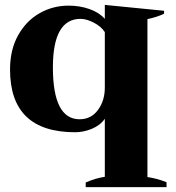

<svg xmlns="http://www.w3.org/2000/svg" viewBox="-20 -530 718 784"><path d="M330 215Q372 197 408 192V-45Q389 -18 355 -4Q321 10 287 10Q21 10 21 -246Q21 -327 54 -386Q87 -445 141.5 -476Q196 -507 260 -507Q306 -507 345.5 -493Q385 -479 408 -453V-510L650 -486V-474Q621 -460 582 -452V193Q619 198 660 214V234H330ZM408 -172V-399Q393 -422 363 -437.5Q333 -453 309 -453Q196 -453 196 -255Q196 -43 305 -43Q352 -43 380 -81Q408 -119 408 -172Z"/></svg>

Font: Trirong ExtraBold
Style: Regular
Weight: 800
Designer: Katatrad Team
Foundry: CadsonDemak
Version: Version 1.001